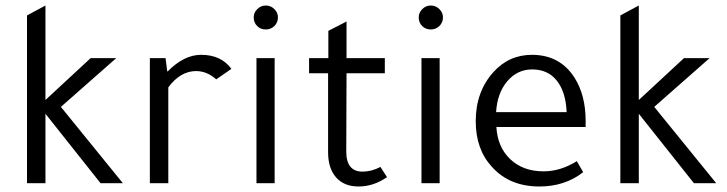

<svg xmlns="http://www.w3.org/2000/svg" viewBox="-20 -665 2640 697"><path d="M402 -454 201 -277 426 0H345L145 -252V0H78V-609L145 -645V-302L309 -454Z M820 -415 765 -377Q731 -407 692 -407Q635 -407 591 -348V0H524V-454H581L587 -406H589Q648 -466 710 -466Q783 -466 820 -415Z M977 -454V0H911V-454ZM901 -602Q901 -619 914 -632Q927 -645 945 -645Q963 -645 976 -632Q989 -619 989 -602Q989 -583 976 -570.5Q963 -558 945 -558Q926 -558 913.5 -570.5Q901 -583 901 -602Z M1238 -399 1237 -115Q1237 -42 1296 -42Q1329 -42 1361 -59L1385 -22Q1336 12 1282 12Q1229 12 1200 -21Q1171 -54 1171 -113V-399H1102V-454H1172V-553L1238 -587V-454H1377V-399Z M1576 -454V0H1510V-454ZM1500 -602Q1500 -619 1513 -632Q1526 -645 1544 -645Q1562 -645 1575 -632Q1588 -619 1588 -602Q1588 -583 1575 -570.5Q1562 -558 1544 -558Q1525 -558 1512.5 -570.5Q1500 -583 1500 -602Z M2106 -204H1782Q1786 -131 1832.5 -87Q1879 -43 1953 -43Q2015 -43 2074 -80L2097 -40Q2031 12 1938 12Q1830 12 1766 -59Q1707 -123 1707 -225Q1707 -331 1770 -402Q1827 -466 1911 -466Q2012 -466 2065 -384Q2106 -320 2106 -226ZM1781 -258H2037Q2034 -331 2001.5 -372Q1969 -413 1912 -413Q1858 -413 1821.5 -370Q1785 -327 1781 -258Z M2556 -454 2355 -277 2580 0H2499L2299 -252V0H2232V-609L2299 -645V-302L2463 -454Z"/></svg>

Font: Tajawal
Style: Regular
Weight: 400
Designer: Boutros Fonts
Foundry: Created by Boutros International 2017
Version: Version 1.700